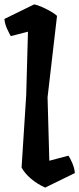

<svg xmlns="http://www.w3.org/2000/svg" viewBox="-30 -836 360 872"><path d="M281 -129Q289 -117 298.5 -95Q308 -73 310 -50L175 16Q138 -1 110 -25Q82 -49 68 -75L89 -403L97 -692L19 -672Q12 -684 2 -705.5Q-8 -727 -10 -750L125 -816Q135 -815 156.5 -806Q178 -797 199 -785Q220 -773 229 -764L186 -394L194 -106Z"/></svg>

Font: Langar
Style: Regular
Weight: 400
Designer: Alessia Mazzarella
Foundry: Typeland
Version: Version 1.001; ttfautohint (v1.8.3)